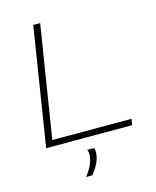

<svg xmlns="http://www.w3.org/2000/svg" viewBox="-133 -790 893 1098"><g transform="rotate(-15 314.0 -241.0)"><path d="M60 0 171 -700H212L106 -36H575L569 0ZM284 70H326Q330 86 329 101Q327 131 312.5 160.5Q298 190 275 218H238Q287 156 290 103Q291 83 284 70Z"/></g></svg>

Font: Georama Extended ExtraLight
Style: Italic
Weight: 200
Width: 7
Italic angle: -9°
Designer: Jean-Baptiste Levee
Foundry: Production Type
Version: Version 1.000